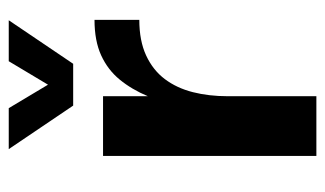

<svg xmlns="http://www.w3.org/2000/svg" viewBox="-176 -586 761 450"><g transform="rotate(-90 205.0 -360.5)"><path d="M65 -500H205V-395Q221 -433 244 -461Q267 -489 301 -504.5Q335 -520 384 -520V-415Q335 -415 300.5 -399Q266 -383 245 -355Q224 -327 214.5 -289.5Q205 -252 205 -208V0H65ZM81 -721H177L232 -629L287 -721H383L281 -570H183Z"/></g></svg>

Font: Moderustic SemiBold
Style: Regular
Weight: 600
Designer: Tural Alisoy
Foundry: TAFT Foundry
Version: Version 2.120